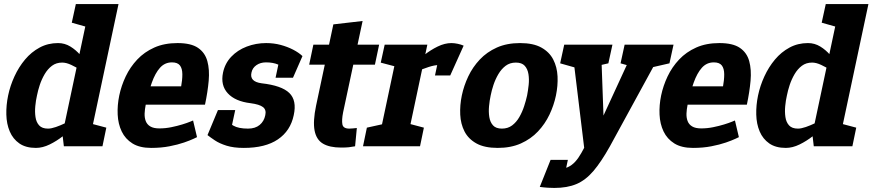

<svg xmlns="http://www.w3.org/2000/svg" viewBox="-20 -720 4294 945"><path d="M287.3 -60 423.3 -700H563.3L429.3 -70ZM287.3 -60 429.3 -70 414.3 0H294.3ZM392.3 -163.3 402.3 -160Q402.3 -160 387.7 -143Q373 -126 347.8 -101Q322.7 -76 291 -51Q259.3 -26 224.5 -9Q189.7 8 156.7 8L216.3 -87Q232.3 -87 255 -94.8Q277.7 -102.7 301.7 -114.2Q325.7 -125.7 346 -136.7Q366.3 -147.7 379.3 -155.5Q392.3 -163.3 392.3 -163.3ZM429.3 -336.7Q429.3 -336.7 414.8 -348.2Q400.3 -359.7 377.8 -374.3Q355.3 -389 330.8 -400.5Q306.3 -412 286 -412L265.7 -508Q298.7 -508 326.3 -491Q354 -474 375.3 -449Q396.7 -424 411 -399Q425.3 -374 433 -357Q440.7 -340 440.7 -340ZM286 -412Q256.7 -412 235.7 -396.2Q214.7 -380.3 199.8 -355Q185 -329.7 175.8 -302Q166.7 -274.3 162 -250Q156.3 -225.7 153.7 -197.5Q151 -169.3 154.7 -144Q158.3 -118.7 172.7 -102.8Q187 -87 216.3 -87L156.7 8Q107 8 75.3 -14Q43.7 -36 28 -73Q12.3 -110 11.2 -156Q10 -202 20 -250Q30 -298 51.2 -344Q72.3 -390 103.3 -427Q134.3 -464 175.2 -486Q216 -508 265.7 -508ZM353.3 -700H433.3L427.3 -581.7L333.3 -608.3ZM404.3 0 403 -118.3 503.3 -91.7 484.3 0Z M853.7 -508 826.3 -413Q791.3 -413 767.7 -386.7Q744 -360.3 727.3 -313.5Q710.7 -266.7 697.3 -205L567 -250Q577 -298 598.8 -344Q620.7 -390 655.5 -427Q690.3 -464 739.5 -486Q788.7 -508 853.7 -508ZM930.3 -127 949.7 -45Q949.7 -45 932.8 -37Q916 -29 885.7 -18.5Q855.3 -8 814.2 0Q773 8 723.7 8L764.3 -88Q794 -88 823.3 -94Q852.7 -100 877 -107.5Q901.3 -115 915.8 -121Q930.3 -127 930.3 -127ZM567 -250 697.3 -205Q692.7 -182.3 691.8 -161.7Q691 -141 697.3 -124.2Q703.7 -107.3 719.8 -97.7Q736 -88 764.3 -88L723.7 8Q667.3 8 632 -14Q596.7 -36 579 -73Q561.3 -110 559.2 -156Q557 -202 567 -250ZM647.3 -295H998.3L989 -205H628ZM853.7 -508Q920 -508 954.5 -484.5Q989 -461 1000.5 -419.3Q1012 -377.7 1007.2 -322.7Q1002.3 -267.7 989 -205H853.7Q863.7 -251 870.7 -288.8Q877.7 -326.7 877.5 -354.7Q877.3 -382.7 865.7 -397.8Q854 -413 826.3 -413Z M1180 8 1200.7 -87Q1236.3 -87 1258 -105Q1279.7 -123 1285.7 -153Q1291.7 -179.7 1274.3 -193Q1257 -206.3 1213.7 -212L1268 -310Q1366 -299 1403.8 -262.5Q1441.7 -226 1425.7 -153Q1409.7 -76 1347.8 -34Q1286 8 1180 8ZM1290 -508 1289.3 -413Q1261.7 -413 1242 -399.3Q1222.3 -385.7 1217.7 -362.7Q1207.3 -318 1268 -310L1213.7 -212Q1137.7 -221 1101.2 -260.7Q1064.7 -300.3 1077.7 -362.7Q1087.3 -408.3 1118.2 -440.8Q1149 -473.3 1194.3 -490.7Q1239.7 -508 1290 -508ZM1001.3 -55 1080.7 -139Q1103.7 -116 1128.7 -101.5Q1153.7 -87 1200.7 -87L1180 8Q1129.7 8 1094.8 -3Q1060 -14 1037.7 -29Q1015.3 -44 1001.3 -55ZM1392.7 -375.3Q1374.7 -391 1349.5 -402Q1324.3 -413 1289.3 -413L1290 -508Q1327.7 -508 1361.2 -499Q1394.7 -490 1422.5 -475.7Q1450.3 -461.3 1468.7 -444ZM1137.7 -178.3 1111.3 -55H1001.3L1052.7 -178.3ZM1336.3 -337.3 1358.7 -443.3 1468.7 -444 1422 -337.3Z M1501.7 -401.7 1522.3 -500H1846L1825.3 -401.7ZM1736.3 -90 1727.7 0Q1712.7 3 1697.3 4.7Q1682 6.3 1659 6.3Q1602.3 6.3 1569.7 -13Q1537 -32.3 1528.3 -77.7Q1519.7 -123 1535.7 -200L1620.7 -600L1764.7 -616.7L1668.7 -167Q1661.3 -129 1665.2 -108Q1669 -87 1699.3 -87Q1708.3 -87 1716.8 -88Q1725.3 -89 1736.3 -90Z M2137.7 -399.7 2201 -508ZM1943.3 -500H2083.3L1977.3 0H1837.3ZM2200.7 -381.3Q2185.3 -390.7 2170.3 -395.2Q2155.3 -399.7 2137.7 -399.7L2201 -508Q2217 -508 2233.5 -504.3Q2250 -500.7 2262 -495.3ZM1966 -336.7 1956 -340Q1956 -340 1970.8 -357Q1985.7 -374 2010.8 -399Q2036 -424 2067.7 -449Q2099.3 -474 2134.2 -491Q2169 -508 2202 -508L2138.7 -399.7Q2118.7 -399.7 2089.5 -390.2Q2060.3 -380.7 2032.2 -368.2Q2004 -355.7 1985 -346.2Q1966 -336.7 1966 -336.7ZM1930 -391.7 1854 -411.7 1873.3 -500H1953.3ZM1766.7 0 1785.7 -91.7 1891.3 -115 1846.7 0ZM1967.3 0 1966 -118.3 2066.3 -91.7 2047.3 0ZM2121 -348.7 2150.7 -488.7 2262 -495.3 2196 -348.7Z M2253 -250Q2263 -298 2284.8 -344Q2306.7 -390 2341.5 -427Q2376.3 -464 2425.5 -486Q2474.7 -508 2539.7 -508Q2604.7 -508 2644.3 -486Q2684 -464 2703 -427Q2722 -390 2724.2 -344Q2726.3 -298 2716.3 -250Q2706.3 -202 2684.5 -156Q2662.7 -110 2627.8 -73Q2593 -36 2543.8 -14Q2494.7 8 2429.7 8Q2364.7 8 2325 -14Q2285.3 -36 2266.3 -73Q2247.3 -110 2245.2 -156Q2243 -202 2253 -250ZM2395 -250Q2389.7 -225.7 2387 -197.5Q2384.3 -169.3 2388.3 -144Q2392.3 -118.7 2406.7 -102.8Q2421 -87 2450.3 -87Q2479.7 -87 2500.7 -102.8Q2521.7 -118.7 2536.2 -144Q2550.7 -169.3 2559.8 -197.5Q2569 -225.7 2574.3 -250Q2579 -274.3 2582 -302Q2585 -329.7 2581 -355Q2577 -380.3 2562.7 -396.2Q2548.3 -412 2519 -412Q2489.7 -412 2468.7 -396.2Q2447.7 -380.3 2432.8 -355Q2418 -329.7 2408.8 -302Q2399.7 -274.3 2395 -250Z M2855.3 7.7 2793.7 -500H2937.7L2950.3 -151.3L3111 -500H3255L2982 0ZM2708.3 205Q2695.3 205 2677.5 204Q2659.7 203 2636.7 200L2681.3 108.7Q2684.7 109 2694 110.3Q2703.3 111.7 2727 111.7Q2755 111.7 2774.8 102.7Q2794.7 93.7 2810.7 76.3Q2826.7 59 2841.3 33L2859.3 0H2982Q2939 77 2900.5 122Q2862 167 2816.8 186Q2771.7 205 2708.3 205ZM2757 -500H2837L2831 -381.7L2737 -408.3ZM2832.3 -375.7 2914.3 -500H2994.3L2974.3 -408.3ZM3054.3 -500H3134.3L3128.3 -381.7L3034.3 -408.3ZM3133 -375.7 3215 -500H3295L3275 -408.3ZM2775 66.7 2746.7 200H2636.7L2690 66.7Z M3520.7 -508 3493.3 -413Q3458.3 -413 3434.7 -386.7Q3411 -360.3 3394.3 -313.5Q3377.7 -266.7 3364.3 -205L3234 -250Q3244 -298 3265.8 -344Q3287.7 -390 3322.5 -427Q3357.3 -464 3406.5 -486Q3455.7 -508 3520.7 -508ZM3597.3 -127 3616.7 -45Q3616.7 -45 3599.8 -37Q3583 -29 3552.7 -18.5Q3522.3 -8 3481.2 0Q3440 8 3390.7 8L3431.3 -88Q3461 -88 3490.3 -94Q3519.7 -100 3544 -107.5Q3568.3 -115 3582.8 -121Q3597.3 -127 3597.3 -127ZM3234 -250 3364.3 -205Q3359.7 -182.3 3358.8 -161.7Q3358 -141 3364.3 -124.2Q3370.7 -107.3 3386.8 -97.7Q3403 -88 3431.3 -88L3390.7 8Q3334.3 8 3299 -14Q3263.7 -36 3246 -73Q3228.3 -110 3226.2 -156Q3224 -202 3234 -250ZM3314.3 -295H3665.3L3656 -205H3295ZM3520.7 -508Q3587 -508 3621.5 -484.5Q3656 -461 3667.5 -419.3Q3679 -377.7 3674.2 -322.7Q3669.3 -267.7 3656 -205H3520.7Q3530.7 -251 3537.7 -288.8Q3544.7 -326.7 3544.5 -354.7Q3544.3 -382.7 3532.7 -397.8Q3521 -413 3493.3 -413Z M3978.3 -60 4114.3 -700H4254.3L4120.3 -70ZM3978.3 -60 4120.3 -70 4105.3 0H3985.3ZM4083.3 -163.3 4093.3 -160Q4093.3 -160 4078.7 -143Q4064 -126 4038.8 -101Q4013.7 -76 3982 -51Q3950.3 -26 3915.5 -9Q3880.7 8 3847.7 8L3907.3 -87Q3923.3 -87 3946 -94.8Q3968.7 -102.7 3992.7 -114.2Q4016.7 -125.7 4037 -136.7Q4057.3 -147.7 4070.3 -155.5Q4083.3 -163.3 4083.3 -163.3ZM4120.3 -336.7Q4120.3 -336.7 4105.8 -348.2Q4091.3 -359.7 4068.8 -374.3Q4046.3 -389 4021.8 -400.5Q3997.3 -412 3977 -412L3956.7 -508Q3989.7 -508 4017.3 -491Q4045 -474 4066.3 -449Q4087.7 -424 4102 -399Q4116.3 -374 4124 -357Q4131.7 -340 4131.7 -340ZM3977 -412Q3947.7 -412 3926.7 -396.2Q3905.7 -380.3 3890.8 -355Q3876 -329.7 3866.8 -302Q3857.7 -274.3 3853 -250Q3847.3 -225.7 3844.7 -197.5Q3842 -169.3 3845.7 -144Q3849.3 -118.7 3863.7 -102.8Q3878 -87 3907.3 -87L3847.7 8Q3798 8 3766.3 -14Q3734.7 -36 3719 -73Q3703.3 -110 3702.2 -156Q3701 -202 3711 -250Q3721 -298 3742.2 -344Q3763.3 -390 3794.3 -427Q3825.3 -464 3866.2 -486Q3907 -508 3956.7 -508ZM4044.3 -700H4124.3L4118.3 -581.7L4024.3 -608.3ZM4095.3 0 4094 -118.3 4194.3 -91.7 4175.3 0Z"/></svg>

Font: Epunda Slab Light
Style: Italic
Weight: 300
Italic angle: -12°
Designer: Simon Atzbach
Foundry: typofactur
Version: Version 1.102